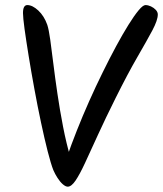

<svg xmlns="http://www.w3.org/2000/svg" viewBox="-20 -738 633 746"><path d="M163.7 -641.6Q169.7 -623.3 175.2 -584Q180.7 -544.6 187.3 -490.5Q193.9 -436.4 203.2 -373.6Q212.4 -310.8 225 -245.9Q237.5 -181 255.3 -120.2L238.6 -122.8Q255.9 -173.7 278.4 -230.4Q300.8 -287.1 326.4 -344.6Q352 -402.1 378.9 -456.6Q405.7 -511.2 431.3 -558.6Q456.9 -606 479.4 -642Q501.8 -677.9 518.7 -698.1Q535.5 -718.3 545.2 -718.3Q555.4 -718.3 566.6 -713.1Q577.8 -707.8 585.5 -699.5Q593.1 -691.1 593.1 -681.7Q593.1 -659.6 571.9 -619.8Q550.7 -580.1 513.8 -516.4Q476.8 -452.6 429.3 -357.3Q389.9 -278.3 360.8 -214.6Q331.7 -150.9 310.9 -105.9Q290 -60.8 273.8 -36.8Q257.5 -12.7 243.3 -12.7Q234.9 -12.7 224.1 -22Q213.3 -31.4 203.6 -46.6Q193.8 -61.7 187.1 -77.4Q177.8 -101.1 165.2 -150.2Q152.7 -199.2 139.4 -261.9Q126 -324.6 113.7 -391.8Q101.3 -459 91.5 -519.7Q81.6 -580.3 75.4 -625.3Q69.3 -670.3 69.3 -687.3Q69.3 -703.5 73.7 -710.9Q78.1 -718.3 85.9 -718.3Q106.1 -718.3 128.8 -697.2Q151.5 -676 163.7 -641.6Z"/></svg>

Font: Kalam Variable Light
Style: Regular
Weight: 300
Designer: Lipi Raval, Jonny Pinhorn
Foundry: Indian Type Foundry
Version: Version 3.000